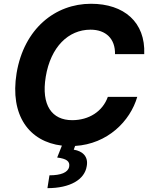

<svg xmlns="http://www.w3.org/2000/svg" viewBox="-20 -757 792 1008"><path d="M583.8 -472.7H737.2C744.3 -640.6 631 -737.2 457.7 -737.2C270.2 -737.2 106.2 -606.9 67.1 -372.9C30.9 -150.6 133.5 -13.1 305 7.5L280.2 70C328.5 76 348.7 89.5 343 119C336.6 149.1 299 163.4 239.7 163.4L229 230.8C348.4 230.8 424.7 185.7 435.4 115.1C444.6 65.7 414.4 36.2 367.2 28.8L374.3 9.2C544.4 -1.1 663.4 -120.4 700.6 -248.6H546.2C518.8 -171.5 446.4 -126.1 359 -126.1C253.2 -126.1 195.3 -203.5 220.2 -354.4C246.1 -510.7 338.8 -601.2 455.3 -601.2C535.9 -601.2 585.6 -553.3 583.8 -472.7Z"/></svg>

Font: Magic Ui Pro
Style: Bold Italic
Weight: 700
Italic angle: -9.39999°
Designer: Stefan Endress, Andreas Faust
Version: Version 1.000;FEAKit 1.0